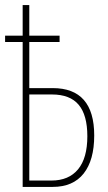

<svg xmlns="http://www.w3.org/2000/svg" viewBox="-20 -734 426 754"><path d="M95 -594H214V-569H95V-388H187Q350 -388 350 -202Q350 -105 308.5 -52.5Q267 0 187 0H69V-569H0V-594H69V-714H95ZM95 -363V-25H182Q250 -25 286.5 -69Q323 -113 323 -199Q323 -282 289 -322.5Q255 -363 184 -363Z"/></svg>

Font: Noto Sans Display Thin Cond
Style: Regular
Weight: 250
Width: 3
Designer: Monotype Design team
Foundry: Monotype Imaging Inc.
Version: Version 1.000